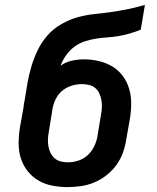

<svg xmlns="http://www.w3.org/2000/svg" viewBox="-20 -755 640 783"><path d="M255 8Q224 8 193 2Q162 -4 136.5 -19Q111 -34 92.5 -57.5Q74 -81 65 -109.5Q56 -138 56 -169.5Q56 -201 61 -233L76 -318Q77 -326 78 -333.5Q79 -341 81 -349Q86 -383 92 -416.5Q98 -450 108 -484Q118 -518 134 -551Q150 -584 174 -611Q198 -638 230 -656.5Q262 -675 296 -684.5Q330 -694 364.5 -697.5Q399 -701 434 -706Q469 -711 503 -718Q537 -725 571 -735L554 -634Q532 -625 509.5 -618.5Q487 -612 464 -608Q441 -604 418 -602.5Q395 -601 372 -597.5Q349 -594 326 -586.5Q303 -579 283.5 -564.5Q264 -550 249.5 -529.5Q235 -509 227 -487Q248 -502 273 -507.5Q298 -513 322 -513Q353 -513 383 -506Q413 -499 438 -484Q463 -469 480.5 -445.5Q498 -422 506.5 -393.5Q515 -365 515 -334Q515 -303 510 -272L495 -187Q491 -160 481.5 -133Q472 -106 455 -82.5Q438 -59 414.5 -40.5Q391 -22 364.5 -11Q338 0 310 4Q282 8 255 8ZM257 -93Q279 -93 301 -100.5Q323 -108 339.5 -124Q356 -140 365.5 -161Q375 -182 378 -203L392 -288Q395 -303 395.5 -318Q396 -333 393.5 -347Q391 -361 385 -374Q379 -387 368.5 -396Q358 -405 343.5 -408.5Q329 -412 314 -412Q293 -412 272 -405.5Q251 -399 234 -385Q217 -371 207 -350.5Q197 -330 194 -310L179 -217Q176 -202 175.5 -187Q175 -172 177.5 -157.5Q180 -143 186.5 -130.5Q193 -118 203.5 -109Q214 -100 228 -96.5Q242 -93 257 -93Z"/></svg>

Font: Iosevka Curly Slab Extended
Style: Bold Italic
Weight: 700
Width: 7
Italic angle: -9°
Monospace: yes
Designer: Belleve Invis
Foundry: Belleve Invis
Version: Version 11.0.0; ttfautohint (v1.8.3)